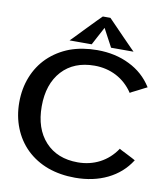

<svg xmlns="http://www.w3.org/2000/svg" viewBox="-97 -978 914 1068"><g transform="rotate(10 360.5 -444.0)"><path d="M417 -838.9Q417 -838.9 423.8 -826.2Q430.7 -812.5 440.4 -794.9Q451.2 -774.4 461.9 -754.9Q471.7 -736.3 471.7 -736.3Q471.7 -736.3 488.3 -736.3Q504.9 -736.3 526.4 -736.3Q551.8 -736.3 575.2 -736.3Q598.6 -736.3 598.6 -736.3Q598.6 -736.3 578.1 -756.8Q557.6 -778.3 531.2 -804.7Q499 -837.9 469.7 -868.2Q440.4 -898.4 440.4 -898.4Q440.4 -898.4 439.5 -898.4Q439.5 -899.4 439.5 -899.4Q439.5 -899.4 418 -899.4Q396.5 -899.4 396.5 -899.4Q396.5 -899.4 366.2 -869.1Q336.9 -838.9 304.7 -805.7Q278.3 -778.3 257.8 -756.8Q237.3 -736.3 237.3 -736.3Q237.3 -736.3 260.7 -736.3Q283.2 -736.3 308.6 -736.3Q330.1 -736.3 345.7 -736.3Q362.3 -736.3 362.3 -736.3Q362.3 -736.3 369.1 -749Q376 -762.7 385.7 -780.3Q396.5 -800.8 407.2 -820.3Q417 -838.9 417 -838.9ZM617.2 -191.4Q617.2 -191.4 616.2 -190.4Q616.2 -189.5 616.2 -189.5Q579.1 -134.8 523.4 -105.5Q466.8 -76.2 399.4 -76.2Q283.2 -76.2 215.8 -149.4Q148.4 -222.7 148.4 -348.6Q148.4 -474.6 215.8 -548.8Q283.2 -622.1 399.4 -622.1Q466.8 -622.1 523.4 -592.8Q579.1 -563.5 616.2 -508.8Q616.2 -508.8 616.2 -507.8Q617.2 -506.8 617.2 -506.8Q617.2 -506.8 628.9 -513.7Q641.6 -519.5 656.2 -527.3Q675.8 -537.1 692.4 -545.9Q710 -554.7 710 -554.7Q710 -554.7 710 -555.7Q709 -556.6 709 -556.6Q662.1 -630.9 582 -669.9Q502 -710 399.4 -710Q315.4 -710 245.1 -684.6Q175.8 -658.2 124 -608.4Q74.2 -559.6 47.9 -493.2Q21.5 -426.8 21.5 -348.6Q21.5 -271.5 47.9 -205.1Q74.2 -138.7 124 -89.8Q175.8 -40 245.1 -14.6Q315.4 10.7 399.4 10.7Q502 10.7 582 -28.3Q662.1 -67.4 709 -140.6Q709 -140.6 710 -141.6Q710 -142.6 710 -142.6Q710 -142.6 692.4 -152.3Q675.8 -161.1 656.2 -170.9Q641.6 -178.7 628.9 -184.6Q617.2 -191.4 617.2 -191.4Z"/></g></svg>

Font: umazing
Style: Display
Weight: 400
Designer: umazing